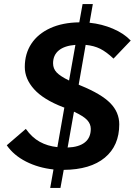

<svg xmlns="http://www.w3.org/2000/svg" viewBox="-20 -819 658 937"><path d="M562 -212Q562 -108 491.5 -49.5Q421 9 291 10L275 98H225L241 8Q167 0 107 -30.5Q47 -61 13 -110L106 -190Q136 -148 174 -127Q212 -106 260 -101L294 -294Q292 -294 288 -296Q192 -333 146.5 -383.5Q101 -434 101 -492Q101 -557 133 -605.5Q165 -654 225 -681.5Q285 -709 367 -710L383 -799H433L417 -708Q477 -702 531 -679Q585 -656 618 -621L534 -533Q499 -566 469 -581Q439 -596 398 -600L364 -406Q367 -404 370 -403Q373 -402 375 -401Q475 -360 518.5 -315.5Q562 -271 562 -212ZM317 -426 348 -600Q295 -596 267 -573Q239 -550 239 -510Q239 -484 256.5 -465.5Q274 -447 317 -426ZM423 -190Q423 -214 405.5 -233Q388 -252 341 -274L310 -99Q365 -101 394 -124Q423 -147 423 -190Z"/></svg>

Font: Niramit
Style: Bold Italic
Weight: 700
Italic angle: -10°
Designer: Katatrad Aksorn Co.,Ltd.
Foundry: Cadson Demak Co.,Ltd.
Version: Version 1.001; ttfautohint (v1.6)